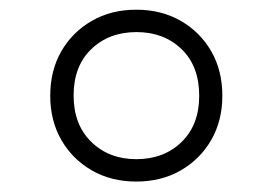

<svg xmlns="http://www.w3.org/2000/svg" viewBox="-20 -768 548 386"><path d="M254 -403Q203.5 -403 164.5 -425.5Q125.5 -448 103.2 -486.8Q81 -525.5 81 -575.5Q81 -626 103.2 -664.8Q125.5 -703.5 164.5 -726Q203.5 -748.5 254 -748.5Q304.5 -748.5 343.5 -726Q382.5 -703.5 404.8 -664.8Q427 -626 427 -575.5Q427 -525.5 404.8 -486.8Q382.5 -448 343.5 -425.5Q304.5 -403 254 -403ZM254 -448Q309.5 -448 345 -482.5Q380.5 -517 380.5 -575.5Q380.5 -635 345 -669.2Q309.5 -703.5 254.5 -703.5Q199 -703.5 163.5 -669.2Q128 -635 128 -576Q128 -517.5 163.5 -482.8Q199 -448 254 -448Z"/></svg>

Font: Encode Sans SemiExpanded Light
Style: Regular
Weight: 300
Width: 6
Designer: Multiple Designers
Foundry: Impallari Type
Version: Version 3.002